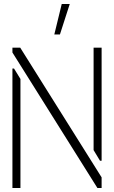

<svg xmlns="http://www.w3.org/2000/svg" viewBox="-20 -938 569 958"><path d="M251 -766 288 -918H328L279 -766ZM466 0 42 -676V-700H81L487 -53V0ZM42 0V-596H50L82 -544V0ZM479 -136 447 -189V-700H487V-136Z"/></svg>

Font: Stick No Bills ExtraLight
Style: Regular
Weight: 200
Designer: Kosala Senevirathne, Siva Puranthara, Lasantha Premarathna, Tharique Azeez
Foundry: mooniak
Version: Version 2.000